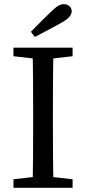

<svg xmlns="http://www.w3.org/2000/svg" viewBox="-20 -897 411 917"><path d="M127.7 -745.3Q151 -769.5 174.7 -793.2Q198.5 -816.9 221.7 -839Q242.9 -860.2 257.1 -868.7Q271.2 -877.2 284.5 -877.2Q299.9 -877.2 311.2 -867.8Q322.4 -858.4 322.4 -843.1Q322.4 -830.1 311.5 -816.8Q300.5 -803.6 272.1 -787.6Q240.6 -770.5 209.1 -753.5Q177.7 -736.5 146.3 -720.4ZM175.2 -55.8H195.7L326.7 -40.8V0H44.3V-40.8ZM175.2 -613.5 44.3 -628.5V-669.3H326.7V-628.5L195.7 -613.5ZM138.3 -310V-359.3Q138.3 -436.3 137.8 -514.3Q137.3 -592.3 135.3 -669.3H235.7Q233.7 -593.3 233.2 -515.8Q232.7 -438.3 232.7 -359.3V-310Q232.7 -233 233.2 -155Q233.7 -77 235.7 0H135.3Q137.3 -76 137.8 -153.5Q138.3 -231 138.3 -310Z"/></svg>

Font: Adobe Variable Font Prototype
Style: Regular
Weight: 389
Designer: Frank Grießhammer
Foundry: Adobe
Version: Version 1.004;hotconv 1.0.113;makeotfexe 2.5.65598